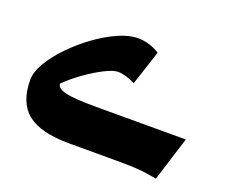

<svg xmlns="http://www.w3.org/2000/svg" viewBox="-98 -699 1014 863"><g transform="rotate(20 409.5 -267.0)"><path d="M784.2 -195.8 717.8 15.6Q691.9 10.7 670.4 7.6Q648.9 4.4 624.8 2.7Q600.6 1 567.4 0.5Q534.2 0 484.4 0H297.9Q161.1 0 98.1 -50Q35.2 -100.1 35.2 -209Q35.2 -246.1 61.8 -291.5Q88.4 -336.9 132.3 -382.3Q176.3 -427.7 228.5 -465.8Q280.8 -503.9 332.8 -527.1Q384.8 -550.3 427.2 -550.3Q482.4 -550.3 531.7 -519L477.5 -353.5Q430.7 -377.4 393.1 -377.4Q372.1 -377.4 332.3 -357.4Q292.5 -337.4 247.8 -305.9Q203.1 -274.4 167 -238.8Q167 -216.3 207.5 -206.1Q248 -195.8 354 -195.8Z"/></g></svg>

Font: Pinar-DS3-FD ExtraBold
Style: Regular
Weight: 800
Designer: Amin Abedi
Version: Version 3.000